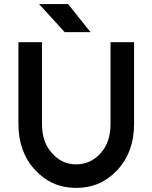

<svg xmlns="http://www.w3.org/2000/svg" viewBox="-20 -906 744 938"><path d="M296 -749H422L313 -886H171ZM70 -700V-301Q70 -163 152 -75Q233 12 352 12Q472 12 553 -75Q594 -119 614.5 -175.5Q635 -232 635 -301V-700H520V-301Q520 -211 472 -158Q423 -103 352 -103Q282 -103 234 -158Q185 -211 185 -301V-700Z"/></svg>

Font: Unageo
Style: SemiBold
Weight: 600
Designer: Richard Sepsi
Foundry: Richard Sepsi
Version: Version 2.000